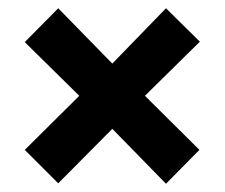

<svg xmlns="http://www.w3.org/2000/svg" viewBox="-20 -556 545 465"><path d="M252 -244 382 -111 463 -193 331 -324 464 -455 382 -536 252 -402 121 -536 40 -454 172 -324 40 -193 121 -112Z"/></svg>

Font: Noto Sans Devanagari UI Condensed ExtraBold
Style: Regular
Weight: 800
Width: 3
Designer: Jelle Bosma - Monotype Design Team
Foundry: Monotype Imaging Inc.
Version: Version 2.004